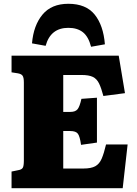

<svg xmlns="http://www.w3.org/2000/svg" viewBox="-20 -994 721 1014"><path d="M41 0V-88L75 -95Q94 -98 100 -107.5Q106 -117 106 -146V-559Q106 -585 99 -594.5Q92 -604 73 -607L41 -612V-700H607L640 -502L526 -487Q515 -529 503 -553.5Q491 -578 470 -588Q449 -598 411 -598H314V-403H352Q378 -403 389.5 -417Q401 -431 410 -472L492 -478V-241L408 -229Q402 -273 391.5 -287.5Q381 -302 351 -302H314V-104H421Q461 -104 483 -116Q505 -128 517 -156Q529 -184 540 -231H654L628 0ZM341 -974Q434 -974 480 -917Q526 -860 534 -760L461 -747Q447 -801 417.5 -824Q388 -847 341 -847Q247 -847 221 -752L149 -765Q157 -860 204.5 -917Q252 -974 341 -974Z"/></svg>

Font: Literata 12pt ExtraBold
Style: Regular
Weight: 800
Designer: Latin by Veronika Burian and Jose Scaglione. Greek by Irene Vlachou. Cyrillic by Vera Evstafieva.
Foundry: TypeTogether
Version: Version 3.002